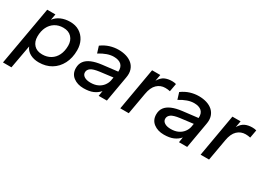

<svg xmlns="http://www.w3.org/2000/svg" viewBox="-30 -1072 2497 1847"><g transform="rotate(30 1219.0 -149.0)"><path d="M1 182 116 -470H207L195 -404Q222 -441 267 -460.5Q312 -480 367 -480Q427 -480 470 -453.5Q513 -427 537 -381Q561 -335 561 -276Q561 -190 527.5 -125.5Q494 -61 435 -25.5Q376 10 297 10Q242 10 200.5 -12.5Q159 -35 142 -77L95 182ZM288 -73Q340 -73 380 -97Q420 -121 442 -165.5Q464 -210 464 -271Q464 -327 431 -362.5Q398 -398 338 -398Q286 -398 246.5 -373.5Q207 -349 185 -304.5Q163 -260 163 -200Q163 -143 195.5 -108Q228 -73 288 -73Z M795 10Q726 10 680.5 -25Q635 -60 635 -123Q635 -168 658 -199Q681 -230 726 -249Q771 -268 837 -276L1006 -296Q1008 -323 1001.5 -342Q995 -361 981.5 -373.5Q968 -386 947 -392.5Q926 -399 899 -399Q863 -399 824.5 -385.5Q786 -372 742 -345L719 -419Q763 -451 810 -465.5Q857 -480 905 -480Q952 -480 991 -468Q1030 -456 1057.5 -432Q1085 -408 1097 -371.5Q1109 -335 1100 -286L1050 0H959L968 -58Q941 -26 899.5 -8Q858 10 795 10ZM826 -70Q873 -70 907 -86.5Q941 -103 961.5 -130.5Q982 -158 988 -188L994 -224L851 -206Q783 -197 757 -178Q731 -159 731 -130Q731 -103 756.5 -86.5Q782 -70 826 -70Z M1199 0 1281 -470H1372L1359 -399Q1386 -444 1420.5 -460Q1455 -476 1501 -476Q1512 -476 1524.5 -474.5Q1537 -473 1546 -470L1530 -381Q1517 -384 1504 -385.5Q1491 -387 1477 -387Q1424 -387 1386 -351Q1348 -315 1335 -238L1293 0Z M1687 10Q1618 10 1572.5 -25Q1527 -60 1527 -123Q1527 -168 1550 -199Q1573 -230 1618 -249Q1663 -268 1729 -276L1898 -296Q1900 -323 1893.5 -342Q1887 -361 1873.5 -373.5Q1860 -386 1839 -392.5Q1818 -399 1791 -399Q1755 -399 1716.5 -385.5Q1678 -372 1634 -345L1611 -419Q1655 -451 1702 -465.5Q1749 -480 1797 -480Q1844 -480 1883 -468Q1922 -456 1949.5 -432Q1977 -408 1989 -371.5Q2001 -335 1992 -286L1942 0H1851L1860 -58Q1833 -26 1791.5 -8Q1750 10 1687 10ZM1718 -70Q1765 -70 1799 -86.5Q1833 -103 1853.5 -130.5Q1874 -158 1880 -188L1886 -224L1743 -206Q1675 -197 1649 -178Q1623 -159 1623 -130Q1623 -103 1648.5 -86.5Q1674 -70 1718 -70Z M2091 0 2173 -470H2264L2251 -399Q2278 -444 2312.5 -460Q2347 -476 2393 -476Q2404 -476 2416.5 -474.5Q2429 -473 2438 -470L2422 -381Q2409 -384 2396 -385.5Q2383 -387 2369 -387Q2316 -387 2278 -351Q2240 -315 2227 -238L2185 0Z"/></g></svg>

Font: Gantari Medium
Style: Italic
Weight: 500
Italic angle: -10°
Designer: Anugrah Pasau
Foundry: Lafontype
Version: Version 1.000